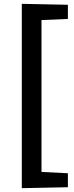

<svg xmlns="http://www.w3.org/2000/svg" viewBox="-20 -877 387 1004"><path d="M94 107V-857L335 -852V-778L197 -772V22L335 29V102Z"/></svg>

Font: Bitter SemiBold
Style: Regular
Weight: 600
Designer: Sol Matas, and Bitter project Authors
Foundry: Sol Matas
Version: Version 2.001